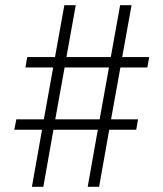

<svg xmlns="http://www.w3.org/2000/svg" viewBox="-20 -720 630 740"><path d="M357 -220H186L147 0H103L142 -220H35L43 -260H149L185 -460H78L85 -500H192L228 -700H272L236 -500H407L443 -700H487L451 -500H555L548 -460H444L408 -260H512L505 -220H401L362 0H318ZM193 -260H364L400 -460H229Z"/></svg>

Font: Retni Sans Light
Style: Regular
Weight: 300
Designer: Vitaly Kuzmin
Foundry: ParaType Ltd.
Version: Version 1.00;March 2, 2019;FontCreator 11.5.0.2425 64-bit; t